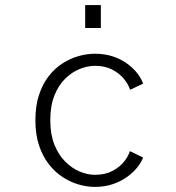

<svg xmlns="http://www.w3.org/2000/svg" viewBox="-20 -723 690 754"><path d="M352 11Q321.5 11 288.8 1.5Q256 -8 225.8 -27.8Q195.5 -47.5 171.5 -78.5Q147.5 -109.5 133.2 -152.2Q119 -195 119 -251Q119 -307.5 133.2 -350.5Q147.5 -393.5 171.5 -424.2Q195.5 -455 225.8 -474.2Q256 -493.5 288.8 -502.8Q321.5 -512 352 -512Q391.5 -512 423 -501.5Q454.5 -491 478.8 -473.5Q503 -456 519 -435.5Q535 -415 542 -394.5L491 -370.5Q484 -392 466.2 -413.8Q448.5 -435.5 420 -450Q391.5 -464.5 353 -464.5Q324 -464.5 293.2 -452.2Q262.5 -440 236 -414Q209.5 -388 193.5 -347.5Q177.5 -307 177.5 -251Q177.5 -195.5 193.5 -155.2Q209.5 -115 236 -88.5Q262.5 -62 293.2 -49.2Q324 -36.5 353 -36.5Q392 -36.5 420.5 -51.2Q449 -66 466.5 -87.5Q484 -109 490 -129.5L542 -104.5Q535.5 -86.5 519.8 -66.5Q504 -46.5 479.8 -28.8Q455.5 -11 423.5 0Q391.5 11 352 11ZM314.5 -703H376V-613H314.5Z"/></svg>

Font: Trispace Thin ExtraLight
Style: Regular
Weight: 250
Version: Version 1.210